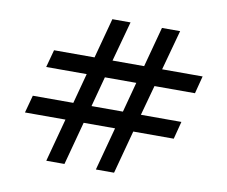

<svg xmlns="http://www.w3.org/2000/svg" viewBox="-79 -818 1081 915"><g transform="rotate(10 462.0 -360.5)"><path d="M200 -1 256 -210H60L83 -295H279L318 -441H122L145 -526H341L393 -720H481L428 -526H581L633 -720H721L668 -526H864L842 -441H646L606 -295H802L780 -210H584L528 -1H440L496 -210H344L288 -1ZM367 -295H519L558 -441H406Z"/></g></svg>

Font: Manrope Medium
Style: Medium
Weight: 500
Designer: Mikhail Sharanda
Foundry: Mikhail Sharanda
Version: Version 4.000;hotconv 1.0.109;makeotfexe 2.5.65596